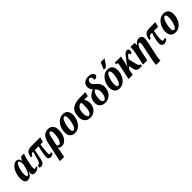

<svg xmlns="http://www.w3.org/2000/svg" viewBox="444 -2696 4837 4837"><g transform="rotate(-45 2862.0 -278.0)"><path d="M42 -154Q42 -258 76.5 -348.5Q111 -439 168.5 -492.5Q226 -546 290 -546Q329 -546 354 -519Q379 -492 385 -444H387Q406 -476 421.5 -498Q437 -520 455 -536H555Q534 -490 521 -448Q508 -406 496 -345L474 -236Q458 -156 458 -116Q458 -95 465 -82Q472 -69 484 -69Q496 -69 507 -74.5Q518 -80 533 -93L555 -60Q528 -29 489.5 -10Q451 9 405 9Q316 9 316 -70Q316 -97 326 -129H322Q296 -81 274 -52.5Q252 -24 221.5 -7.5Q191 9 148 9Q93 9 67.5 -35Q42 -79 42 -154ZM338 -295 351 -362Q351 -419 339.5 -453Q328 -487 305 -487Q276 -487 248 -437Q220 -387 203 -311.5Q186 -236 186 -165Q186 -115 194.5 -94Q203 -73 219 -73Q245 -73 269.5 -112Q294 -151 312 -203Q330 -255 338 -295Z M885 -81Q885 -124 903 -222Q921 -320 944 -405H810L758 -151Q741 -70 710 -32.5Q679 5 625 5Q601 5 574 -15L586 -74Q610 -74 627 -81Q644 -88 660 -112Q676 -136 689 -184L750 -405H733Q706 -405 687.5 -388Q669 -371 660 -342H610Q623 -416 643.5 -457Q664 -498 703.5 -517Q743 -536 812 -536H1133L1099 -405H1010Q999 -334 990 -244.5Q981 -155 981 -112Q981 -63 1013 -63Q1030 -63 1056 -78L1069 -37Q1043 -15 1018 -3.5Q993 8 961 8Q925 8 905 -14Q885 -36 885 -81Z M1172 -293Q1226 -546 1410 -546Q1500 -546 1548 -492.5Q1596 -439 1596 -329Q1596 -231 1565 -154Q1534 -77 1480.5 -33.5Q1427 10 1361 10Q1328 10 1306.5 -1.5Q1285 -13 1261 -37Q1260 -10 1248 49L1208 240H1058ZM1451 -358Q1451 -406 1440 -434.5Q1429 -463 1406 -463Q1373 -463 1353.5 -414Q1334 -365 1314 -262L1282 -96Q1297 -81 1310 -73.5Q1323 -66 1338 -66Q1373 -66 1398.5 -109.5Q1424 -153 1437.5 -220.5Q1451 -288 1451 -358Z M1653 -188Q1653 -269 1687 -352Q1721 -435 1788 -490.5Q1855 -546 1948 -546Q2024 -546 2071.5 -497Q2119 -448 2119 -349Q2119 -270 2086 -186.5Q2053 -103 1987 -46.5Q1921 10 1827 10Q1747 10 1700 -41Q1653 -92 1653 -188ZM1975 -383Q1975 -478 1927 -478Q1893 -478 1863.5 -424Q1834 -370 1816.5 -294Q1799 -218 1799 -158Q1799 -63 1848 -63Q1885 -63 1914 -118.5Q1943 -174 1959 -250.5Q1975 -327 1975 -383Z M2176 -208Q2176 -394 2275.5 -465Q2375 -536 2548 -536H2740L2714 -422H2583Q2601 -397 2616.5 -355.5Q2632 -314 2632 -266Q2632 -187 2600.5 -124Q2569 -61 2511 -25.5Q2453 10 2376 10Q2280 10 2228 -49Q2176 -108 2176 -208ZM2487 -327Q2487 -382 2480 -422H2471Q2410 -422 2365 -367.5Q2320 -313 2320 -181Q2320 -122 2338.5 -88.5Q2357 -55 2387 -55Q2433 -55 2460 -125.5Q2487 -196 2487 -327Z M2716 -175Q2716 -285 2771 -350.5Q2826 -416 2922 -451Q2896 -484 2880.5 -517Q2865 -550 2865 -589Q2865 -675 2923.5 -720Q2982 -765 3068 -765Q3120 -765 3157 -750Q3194 -735 3212.5 -711.5Q3231 -688 3231 -665Q3231 -629 3201.5 -608.5Q3172 -588 3126 -588Q3130 -709 3062 -709Q3031 -709 3011 -681Q2991 -653 2991 -611Q2991 -580 3013 -553Q3035 -526 3089 -481Q3134 -444 3158 -395.5Q3182 -347 3182 -290Q3182 -203 3146.5 -134.5Q3111 -66 3050 -28Q2989 10 2914 10Q2824 10 2770 -39.5Q2716 -89 2716 -175ZM3027 -265Q3027 -318 3009 -351.5Q2991 -385 2958 -413Q2916 -389 2888.5 -323.5Q2861 -258 2861 -167Q2861 -111 2877 -81.5Q2893 -52 2923 -52Q2953 -52 2976.5 -80.5Q3000 -109 3013.5 -158Q3027 -207 3027 -265Z M3246 -188Q3246 -269 3280 -352Q3314 -435 3381 -490.5Q3448 -546 3541 -546Q3617 -546 3664.5 -497Q3712 -448 3712 -349Q3712 -270 3679 -186.5Q3646 -103 3580 -46.5Q3514 10 3420 10Q3340 10 3293 -41Q3246 -92 3246 -188ZM3568 -383Q3568 -478 3520 -478Q3486 -478 3456.5 -424Q3427 -370 3409.5 -294Q3392 -218 3392 -158Q3392 -63 3441 -63Q3478 -63 3507 -118.5Q3536 -174 3552 -250.5Q3568 -327 3568 -383ZM3474 -620Q3518 -720 3547 -796H3681L3677 -784Q3605 -673 3546 -606H3471Z M4216 -399Q4217 -425 4211 -437Q4205 -449 4192 -449Q4174 -449 4151.5 -423.5Q4129 -398 4097 -351L4148 -137Q4166 -47 4221 -47H4225L4212 7H4200Q4134 7 4096 -2Q4058 -11 4037.5 -34Q4017 -57 4010 -100L3987 -216L3926 -164L3893 0H3744L3825 -386L3830 -406Q3838 -438 3838 -455Q3838 -470 3829.5 -476Q3821 -482 3802 -482H3783L3794 -536H4011L3970 -346Q3961 -308 3937 -231L3977 -294L4020 -350Q4025 -356 4028.5 -361.5Q4032 -367 4036 -371Q4096 -450 4123 -482.5Q4150 -515 4172 -530Q4194 -545 4220 -545Q4252 -545 4267 -526Q4282 -507 4282 -479Q4282 -403 4216 -399Z M4489 212Q4489 161 4511 58L4589 -322Q4593 -340 4597 -365Q4601 -390 4601 -404Q4601 -429 4594 -443.5Q4587 -458 4570 -458Q4542 -458 4512 -403Q4482 -348 4465 -265L4411 0H4258L4330 -339Q4338 -376 4343.5 -423Q4349 -470 4349 -507Q4349 -528 4348 -536H4497Q4498 -527 4498 -506Q4498 -485 4496 -451H4499Q4564 -546 4648 -546Q4702 -546 4731 -515Q4760 -484 4760 -424Q4760 -394 4747 -332L4662 70Q4651 121 4645.5 154Q4640 187 4640 211Q4640 223 4641 229.5Q4642 236 4642 240H4491Q4489 232 4489 212Z M4919 -98Q4919 -157 4939 -247Q4959 -337 4989 -405H4942Q4887 -405 4860 -325H4810Q4820 -401 4842.5 -446.5Q4865 -492 4907.5 -514Q4950 -536 5021 -536H5235L5199 -405H5054Q5040 -339 5029.5 -260.5Q5019 -182 5019 -128Q5019 -97 5028.5 -82.5Q5038 -68 5058 -68Q5082 -68 5115 -88L5135 -48Q5077 10 5005 10Q4967 10 4943 -17Q4919 -44 4919 -98Z M5240 -188Q5240 -269 5274 -352Q5308 -435 5375 -490.5Q5442 -546 5535 -546Q5611 -546 5658.5 -497Q5706 -448 5706 -349Q5706 -270 5673 -186.5Q5640 -103 5574 -46.5Q5508 10 5414 10Q5334 10 5287 -41Q5240 -92 5240 -188ZM5562 -383Q5562 -478 5514 -478Q5480 -478 5450.5 -424Q5421 -370 5403.5 -294Q5386 -218 5386 -158Q5386 -63 5435 -63Q5472 -63 5501 -118.5Q5530 -174 5546 -250.5Q5562 -327 5562 -383Z"/></g></svg>

Font: Noto Serif CondExtraBold
Style: Italic
Weight: 800
Width: 3
Italic angle: -12°
Designer: Monotype Design Team
Foundry: Monotype Imaging Inc.
Version: Version 1.001